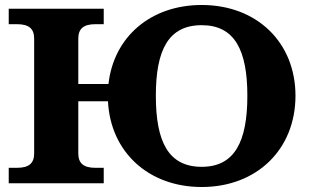

<svg xmlns="http://www.w3.org/2000/svg" viewBox="-20 -735 1240 770"><path d="M294 -120V-329H413C423 -126 575 15 789 15C1010 15 1165 -136 1165 -351C1165 -565 1010 -715 789 -715C584 -715 436 -587 415 -398H294V-580C294 -620 315 -638 363 -638H396V-700H15V-638H48C96 -638 117 -620 117 -580V-120C117 -80 96 -62 48 -62H15V0H396V-62H363C315 -62 294 -80 294 -120ZM605 -351C605 -534 655 -634 789 -634C921 -634 972 -534 972 -351C972 -167 921 -66 789 -66C655 -66 605 -167 605 -351Z"/></svg>

Font: LT Superior Serif ExtraBold
Style: Regular
Weight: 800
Designer: Daniel Lyons
Foundry: LyonsType
Version: Version 2.120;FEAKit 1.0